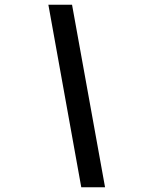

<svg xmlns="http://www.w3.org/2000/svg" viewBox="-20 -731 627 812"><path d="M184.6 -710.9H284.7L424.3 61H323.7Z"/></svg>

Font: TypoPRO Roboto Mono
Style: Italic
Weight: 500
Designer: Google
Version: Version 2.000986; 2015; ttfautohint (v1.3)